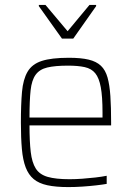

<svg xmlns="http://www.w3.org/2000/svg" viewBox="-20 -753 536 781"><path d="M258 8Q207 8 172.5 0.5Q138 -7 117 -24.5Q96 -42 84.5 -72Q73 -102 69 -147Q65 -192 65 -254Q65 -329 69.5 -379.5Q74 -430 92 -461Q110 -492 149.5 -505Q189 -518 260 -518Q309 -518 340.5 -510.5Q372 -503 390.5 -485.5Q409 -468 417.5 -437.5Q426 -407 429 -362Q432 -317 432 -256V-243H100Q100 -178 105 -135Q110 -92 125.5 -67.5Q141 -43 174 -33.5Q207 -24 263 -24Q287 -24 314.5 -26Q342 -28 368 -31Q394 -34 414 -38V-5Q397 -2 371 1Q345 4 315.5 6Q286 8 258 8ZM397 -256V-296Q397 -360 390 -398Q383 -436 367.5 -455Q352 -474 324.5 -480Q297 -486 257 -486Q204 -486 172.5 -478.5Q141 -471 125 -449Q109 -427 104.5 -385.5Q100 -344 100 -275H416ZM232 -596 138 -728V-733H165L255 -626L344 -733H371V-728L278 -596Z"/></svg>

Font: Saira SemiCondensed Thin
Style: Regular
Weight: 250
Width: 4
Designer: Hector Gatti with collaboration of the Omnibus-Type team
Foundry: Omnibus-Type
Version: Version 1.101